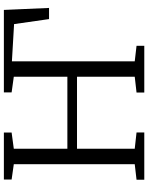

<svg xmlns="http://www.w3.org/2000/svg" viewBox="96 -880 783 1016"><g transform="rotate(-90 488.0 -371.5)"><path d="M45.5 0V-41L127.5 -50.5V-690.5L46.5 -702V-743H295V-702L209.5 -690.5V-407H590.5V-690.5L507.5 -702V-743H944L954.5 -504H895.5L869 -689L672 -700.5V-50.5L754 -41V0H507V-41L590.5 -50.5V-356H209.5V-50.5L295.5 -41V0Z"/></g></svg>

Font: Merriweather 28pt Light
Style: Regular
Weight: 300
Version: Version 2.100